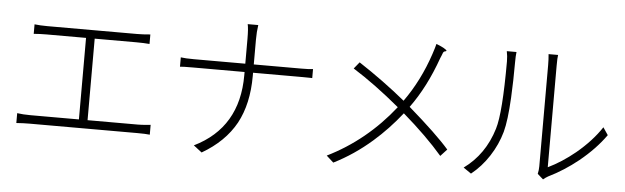

<svg xmlns="http://www.w3.org/2000/svg" viewBox="-48 -920 3598 1105"><g transform="rotate(5 1751.0 -367.5)"><path d="M66 -64V-121Q99 -116 143 -116H423V-587H195Q157 -587 121 -584V-639Q154 -635 195 -635H713Q748 -635 790 -639V-584Q757 -587 713 -587H473V-116H765Q784 -116 819 -119Q831 -120 837 -121V-64Q812 -67 765 -67H454H143Q107 -67 66 -64Z M1143 12 1095 -25Q1349 -149 1349 -452V-471H1054Q989 -471 976 -469V-523Q1002 -519 1052 -519H1200H1349V-662Q1349 -721 1343 -747H1404Q1398 -708 1398 -662V-519H1671Q1722 -519 1740 -522V-470Q1728 -471 1670 -471H1398V-452Q1398 -291 1337 -178Q1274 -64 1143 12Z M1903 4 1862 -33Q2085 -143 2245 -346Q2101 -466 1973 -546L2004 -584Q2148 -490 2275 -386Q2365 -512 2417 -668Q2431 -710 2435 -728Q2457 -720 2476 -710Q2497 -698 2496 -694Q2495 -691 2489 -690Q2481 -689 2477 -681Q2474 -675 2470 -663Q2466 -653 2464 -649Q2403 -477 2313 -354Q2479 -210 2550 -128L2513 -88Q2422 -194 2283 -314Q2208 -219 2122 -144Q2019 -54 1903 4Z M2698 -2 2653 -33Q2773 -120 2819 -272Q2848 -366 2848 -663Q2848 -694 2842 -722H2898Q2895 -698 2895 -663Q2895 -554 2890 -458Q2883 -324 2865 -258Q2844 -183 2800.5 -116Q2757 -49 2698 -2ZM3114 -5 3081 -34Q3086 -56 3086 -78V-662Q3086 -696 3083 -726H3138Q3135 -711 3135 -662V-369V-77Q3214 -115 3291 -178Q3380 -252 3434 -334L3463 -291Q3404 -208 3313 -134Q3231 -68 3141 -24Q3127 -16 3114 -5Z"/></g></svg>

Font: GenSekiGothic TW L
Style: Regular
Weight: 300
Version: Version 1.501;PS 1;hotconv 16.6.51;makeotf.lib2.5.65220